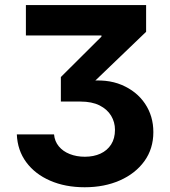

<svg xmlns="http://www.w3.org/2000/svg" viewBox="-20 -748 686 777"><path d="M322.8 9.8Q244.1 9.8 182.9 -16.9Q121.7 -43.5 86.2 -91.6Q50.7 -139.7 48.1 -204.2H198.7Q201.1 -176.2 218 -155.8Q234.8 -135.4 262.3 -124.6Q289.8 -113.7 323.4 -113.7Q359.2 -113.7 386.6 -126.3Q414.1 -139 429.7 -163.3Q445.3 -187.7 445.3 -222.7Q445.3 -253.6 429.8 -279.5Q414.2 -305.5 383.2 -321.3Q352.1 -337 305.4 -337H226.3V-436.3L390.6 -599.8V-604.6H84.8V-727.5H571.3V-619.3L329.9 -387.6V-419.1Q411.3 -430 472.1 -404.5Q532.9 -378.9 566.8 -328.6Q600.6 -278.2 600.6 -213.5Q600.6 -146 564.3 -95.8Q528 -45.7 465.3 -18Q402.5 9.8 322.8 9.8Z"/></svg>

Font: Inter Variable LoSnoCo
Style: Regular
Weight: 400
Designer: Rasmus Andersson
Foundry: rsms
Version: Version 4.000;git-a52131595; featfreeze: case,dlig,ss01,ss02